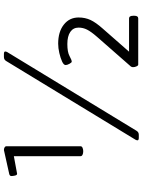

<svg xmlns="http://www.w3.org/2000/svg" viewBox="109 -852 746 1005"><g transform="rotate(-90 482.5 -350.0)"><path d="M190 -288Q182 -288 174.5 -291.5Q167 -295 167 -302V-651L75 -634Q68 -634 65.5 -645Q63 -656 63 -664Q63 -672 73 -675L199 -703Q207 -703 213 -699.5Q219 -696 219 -691V-302Q219 -295 211 -291.5Q203 -288 195 -288ZM263 3Q250 3 250 -4Q250 -8 253 -14L665 -691Q672 -703 686 -703H702Q715 -703 715 -696Q715 -692 712 -686L300 -9Q293 3 279 3ZM646 0Q641 0 637 -9Q633 -18 633 -26Q633 -29 633.5 -32Q634 -35 636 -38L792 -216Q819 -247 829.5 -268Q840 -289 840 -312Q840 -340 817.5 -355.5Q795 -371 754 -371Q712 -371 691 -359.5Q670 -348 662 -348Q657 -348 650.5 -360Q644 -372 644 -380Q644 -390 662.5 -398.5Q681 -407 707 -413Q733 -419 756 -419Q818 -419 855.5 -389.5Q893 -360 893 -312Q893 -278 880 -250Q867 -222 835 -186L714 -48H888Q902 -48 902 -26V-20Q902 0 888 0Z"/></g></svg>

Font: Asap Expanded
Style: Regular
Weight: 400
Width: 7
Designer: Pablo Cosgaya
Foundry: Omnibus-Type
Version: Version 3.001; ttfautohint (v1.8.4.7-5d5b)